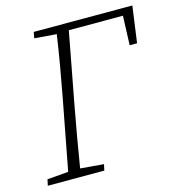

<svg xmlns="http://www.w3.org/2000/svg" viewBox="-102 -762 785 850"><g transform="rotate(-15 290.5 -337.0)"><path d="M124 -646 129 -674H581L558 -507H524L529 -641H281L219 -312Q206 -243 194 -174Q182 -105 171 -37L278 -28L272 0H13L19 -28L116 -36L178 -362Q191 -431 203 -500Q215 -569 225 -638Z"/></g></svg>

Font: Source Serif Pro Light
Style: Italic
Weight: 300
Italic angle: -12°
Designer: Frank Grießhammer
Foundry: Adobe Systems Incorporated
Version: Version 3.001;hotconv 1.0.111;makeotfexe 2.5.65597